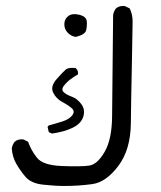

<svg xmlns="http://www.w3.org/2000/svg" viewBox="-20 -449 540 644"><path d="M195.3 174.8Q165 174.8 124.5 170.4Q84 166 65.4 144Q46.9 122.1 34.2 99.6Q21.5 77.1 19.5 48.8Q21.5 36.1 29.3 26.4Q40 16.6 58.6 18.6L74.2 26.4Q84 54.7 104 80.1Q124 105.5 188 107.9Q252 110.4 279.3 106.4Q306.6 102.5 331.1 60.1Q355.5 17.6 356 -59.1Q356.4 -135.7 359.4 -398.4Q361.3 -411.1 369.1 -420.9Q380.9 -430.7 398.4 -428.7L415 -420.9Q424.8 -401.4 424.8 -377Q424.8 -352.5 422.4 -237.8Q419.9 -123 418.9 -35.2Q418 52.7 377 107.4Q335.9 162.1 289.6 168.5Q243.2 174.8 195.3 174.8ZM154.3 -1 143.6 -5.9 139.6 -23.4 143.6 -28.3Q166 -34.2 189 -41.5Q211.9 -48.8 222.2 -62Q232.4 -75.2 221.2 -85.4Q210 -95.7 189 -106.9Q168 -118.2 158.2 -138.7Q148.4 -159.2 169.9 -183.6Q191.4 -208 200.7 -215.8Q210 -223.6 233.4 -220.7Q244.1 -211.9 241.2 -199.2Q214.8 -184.6 199.2 -167.5Q183.6 -150.4 192.4 -141.1Q201.2 -131.8 220.2 -125Q239.3 -118.2 252.9 -99.6Q266.6 -81.1 259.3 -57.6Q252 -34.2 223.6 -20.5Q195.3 -6.8 154.3 -1ZM234.4 -325.2Q218.8 -327.1 207 -339.4Q195.3 -351.6 195.8 -368.7Q196.3 -385.7 209.5 -395.5Q222.7 -405.3 246.1 -399.4Q269.5 -393.6 271 -377.9Q272.5 -362.3 269 -347.7Q265.6 -333 234.4 -325.2Z"/></svg>

Font: JasonHandwriting4
Style: Regular
Weight: 400
Version: Version 1.01.21